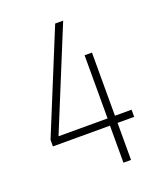

<svg xmlns="http://www.w3.org/2000/svg" viewBox="-129 -773 724 857"><g transform="rotate(-20 233.0 -344.0)"><path d="M309 0V-176H38V-207L235 -688H273L77 -210H310V-510H345V-210H424V-176H345V0Z"/></g></svg>

Font: Saira Condensed Thin
Style: Regular
Weight: 250
Width: 3
Designer: Hector Gatti with collaboration of the Omnibus-Type team
Foundry: Omnibus-Type
Version: Version 1.101